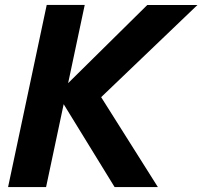

<svg xmlns="http://www.w3.org/2000/svg" viewBox="-20 -760 822 780"><path d="M621.4 0H445.6L212.8 -378.8L578.2 -739.6H782L343 -319.4L363 -409.6ZM167.2 0H12.8L169.8 -740H324.2Z"/></svg>

Font: Be Vietnam Pro Variable Thin
Style: Italic
Weight: 100
Italic angle: -12°
Designer: Lam Bao, Tony Le, Vietanh Nguyen
Foundry: Yellow Type Foundry
Version: Version 1.002